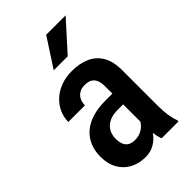

<svg xmlns="http://www.w3.org/2000/svg" viewBox="-227 -835 930 930"><g transform="rotate(-45 237.5 -370.0)"><path d="M302.2 -107.4V-370.6Q302.2 -397.9 294.7 -414.6Q287.1 -431.2 272.7 -438.7Q258.3 -446.3 236.8 -446.3Q214.4 -446.3 199 -437Q183.6 -427.7 175.8 -411.9Q168 -396 168 -375.5H54.2Q54.2 -407.2 67.1 -436.5Q80.1 -465.8 104.5 -488.8Q128.9 -511.7 163.6 -524.9Q198.2 -538.1 240.7 -538.1Q291.5 -538.1 331.1 -521.2Q370.6 -504.4 393.3 -467Q416 -429.7 416 -369.1V-122.6Q416 -85.9 420.7 -57.4Q425.3 -28.8 433.6 -7.8V0H317.9Q310.1 -19 306.2 -48.8Q302.2 -78.6 302.2 -107.4ZM317.4 -321.8 317.9 -248H263.2Q238.8 -248 219.2 -241.5Q199.7 -234.9 186.3 -222.9Q172.9 -210.9 165.8 -193.8Q158.7 -176.8 158.7 -156.2Q158.7 -131.3 165.8 -115.7Q172.9 -100.1 186.8 -92.5Q200.7 -85 220.7 -85Q248 -85 268.3 -96.9Q288.6 -108.9 299.6 -126Q310.5 -143.1 308.1 -157.2L334 -109.9Q330.1 -91.3 319.6 -70.8Q309.1 -50.3 292.5 -31.7Q275.9 -13.2 252.4 -1.7Q229 9.8 198.2 9.8Q153.8 9.8 119.1 -8.8Q84.5 -27.3 64.7 -62.3Q44.9 -97.2 44.9 -146Q44.9 -185.5 58.1 -217.8Q71.3 -250 97.2 -273.2Q123 -296.4 162.4 -309.1Q201.7 -321.8 254.4 -321.8ZM181.2 -602.5 276.9 -750H410.2L276.9 -602.5Z"/></g></svg>

Font: Roboto Condensed Medium
Style: Regular
Weight: 500
Designer: Christian Robertson
Foundry: Google
Version: Version 3.0